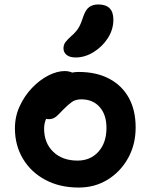

<svg xmlns="http://www.w3.org/2000/svg" viewBox="-20 -830 675 862"><path d="M333 12Q249 12 184.5 -22Q120 -56 83.5 -116.5Q47 -177 47 -254Q47 -307 68.5 -353.5Q90 -400 124 -435.5Q158 -471 197 -491Q236 -511 271 -511Q286 -511 298.5 -506.5Q311 -502 319 -492Q327 -482 327 -465Q327 -435 314.5 -411.5Q302 -388 263 -373Q238 -360 219 -342Q200 -324 189 -301Q178 -278 178 -253Q178 -188 219 -148.5Q260 -109 328 -109Q386 -109 422 -149Q458 -189 458 -256Q458 -315 427.5 -349.5Q397 -384 345 -384Q319 -384 302.5 -372Q286 -360 266 -340Q251 -325 241.5 -315Q232 -305 222 -300Q212 -295 197 -295Q181 -295 169 -307Q157 -319 157 -352Q157 -379 172 -406.5Q187 -434 212.5 -456.5Q238 -479 269 -493Q300 -507 333 -507Q413 -507 470.5 -476.5Q528 -446 558.5 -390.5Q589 -335 589 -258Q589 -181 555 -120Q521 -59 463.5 -23.5Q406 12 333 12ZM320 -572Q293 -572 279 -583.5Q265 -595 265 -613Q265 -629 274 -641Q283 -653 300 -668Q324 -689 334.5 -708Q345 -727 354 -756Q365 -788 381.5 -799Q398 -810 421 -810Q455 -810 472 -793Q489 -776 489 -742Q489 -697 464 -658.5Q439 -620 400 -596Q361 -572 320 -572Z"/></svg>

Font: Shantell Sans SemiBold
Style: Regular
Weight: 600
Designer: Stephen Nixon, Anya Danilova, Shantell Martin
Foundry: Arrow Type
Version: Version 1.011;[c5ecc13dd]